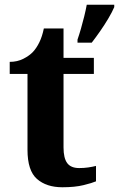

<svg xmlns="http://www.w3.org/2000/svg" viewBox="-20 -780 502 810"><path d="M243 10Q176 10 136 -25Q96 -60 96 -148V-468H21V-519Q53 -519 78.5 -532Q104 -545 119 -561Q134 -577 146 -601.5Q158 -626 165 -660H248V-536H376V-468H248V-158Q248 -113 263.5 -92Q279 -71 314 -71Q334 -71 351.5 -73.5Q369 -76 385 -80V-15Q369 -8 332.5 1Q296 10 243 10ZM307 -613Q314 -633 321.5 -659Q329 -685 335.5 -711.5Q342 -738 346 -760H462V-750Q453 -729 437 -702Q421 -675 402.5 -648.5Q384 -622 367 -600H307Z"/></svg>

Font: Noto Serif Gujarati
Style: Regular
Weight: 400
Designer: Universal Thirst, Indian Type Foundry and the Monotype Design Team
Foundry: Monotype Imaging Inc.
Version: Version 2.102